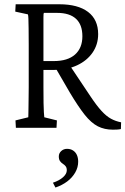

<svg xmlns="http://www.w3.org/2000/svg" viewBox="-20 -593 582 891"><path d="M53.7 0 51.8 -34.2 111.3 -48.8Q111.3 -55.7 111.8 -68.8Q112.3 -82 112.3 -101.1Q112.3 -120.1 112.8 -142.6Q113.3 -165 113.3 -188.5V-383.8Q113.3 -429.7 112.8 -460Q112.3 -490.2 111.8 -506.3Q111.3 -522.5 109.4 -526.4L50.8 -539.1L52.7 -573.2H254.9Q341.8 -573.2 388.7 -537.6Q435.5 -502 435.5 -434.6Q435.5 -386.7 409.7 -349.1Q383.8 -311.5 337.9 -290Q292 -268.6 232.4 -268.6H168.9V-309.6H229.5Q293.9 -309.6 328.1 -339.8Q362.3 -370.1 362.3 -424.8Q362.3 -478.5 332.5 -505.9Q302.7 -533.2 245.1 -533.2H183.6Q182.6 -531.2 182.1 -527.8Q181.6 -524.4 181.6 -513.2Q181.6 -502 181.6 -475.1Q181.6 -448.2 181.6 -400.4V-188.5Q181.6 -141.6 182.1 -114.3Q182.6 -86.9 183.6 -72.3Q184.6 -57.6 185.5 -48.8L244.1 -34.2L242.2 0ZM503.9 8.8Q464.8 8.8 434.1 -6.8Q403.3 -22.5 373 -60.5Q342.8 -98.6 303.7 -164.1L233.4 -285.2L296.9 -299.8L399.4 -146.5Q428.7 -102.5 451.2 -78.1Q473.6 -53.7 495.1 -42Q516.6 -30.3 542 -25.4L541 5.9Q533.2 7.8 522.9 8.3Q512.7 8.8 503.9 8.8ZM237.3 277.3 225.6 254.9Q254.9 245.1 272.5 229.5Q290 213.9 290 197.3Q290 185.5 284.7 178.7Q279.3 171.9 271.5 167Q263.7 162.1 258.3 154.3Q252.9 146.5 252.9 132.8Q252.9 118.2 264.2 107.9Q275.4 97.7 291 97.7Q307.6 97.7 319.3 105.5Q331.1 113.3 336.9 126.5Q342.8 139.6 342.8 157.2Q342.8 183.6 329.1 207.5Q315.4 231.4 292 249Q268.6 266.6 237.3 277.3Z"/></svg>

Font: Crimson Pro Light
Style: Regular
Weight: 300
Designer: Jacques Le Bailly
Foundry: Baron von Fonthausen
Version: Version 1.003